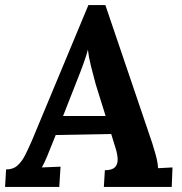

<svg xmlns="http://www.w3.org/2000/svg" viewBox="-32 -738 719 758"><path d="M384 -718 569 -173Q574 -158 582.5 -127.5Q591 -97 592 -74L649 -77L646 0H378L382 -66Q410 -66 421.5 -77.5Q433 -89 432.5 -109Q432 -129 424 -154L407 -209L188 -205L169 -158Q164 -145 153.5 -119.5Q143 -94 133 -77L207 -80L202 0H-12L-8 -69Q20 -69 37.5 -85Q55 -101 68 -127Q81 -153 94 -183L317 -718ZM315 -542Q311 -525 299 -491Q287 -457 268 -410L217 -280H385L346 -405Q336 -441 327 -477.5Q318 -514 315 -542Z"/></svg>

Font: Lora
Style: Bold Italic
Weight: 700
Italic angle: -3°
Designer: Olga Karpushina, Alexei Vanyashin (Cyrillic)
Foundry: Cyreal
Version: Version 3.004